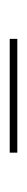

<svg xmlns="http://www.w3.org/2000/svg" viewBox="154 -816 56 405"><g transform="rotate(-90 182.5 -614.0)"><path d="M62.5 -606V-622H302.5V-606Z"/></g></svg>

Font: Anek Gurmukhi Medium Thin
Style: Regular
Weight: 250
Version: Version 1.003